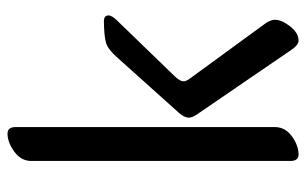

<svg xmlns="http://www.w3.org/2000/svg" viewBox="-168 -622 795 498"><g transform="rotate(-90 229.0 -372.5)"><path d="M61 -16.1V-688.5Q61 -714.8 85.2 -732.4Q109.4 -750 131.8 -750Q148.9 -750 148.9 -729V-56.6Q148.9 -29.8 125 -12.5Q101.1 4.9 78.1 4.9Q61 4.9 61 -16.1ZM419.4 -30.8Q398.4 4.9 373.5 4.9Q361.8 4.9 349.6 -13.2L181.6 -258.8Q173.3 -271.5 173.3 -279.3Q173.3 -291.5 186.5 -306.2L330.6 -466.8Q351.1 -489.7 367.7 -494.6Q384.3 -499.5 423.3 -500Q438.5 -500 438.5 -487.8Q438.5 -479 424.3 -464.8L279.3 -314.9Q267.6 -302.2 267.6 -293.5Q267.6 -286.1 275.9 -275.4L418.5 -80.1Q427.2 -66.9 427.2 -56.2Q427.2 -43.9 419.4 -30.8Z"/></g></svg>

Font: SirinStencil
Style: Regular
Weight: 400
Designer: Olga Karpushina (okarpush@gmail.com)
Foundry: Cyreal (www.cyreal.org)
Version: Version 1.002